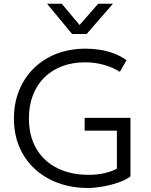

<svg xmlns="http://www.w3.org/2000/svg" viewBox="-20 -970 790 1006"><path d="M441.5 15Q357 15 286 -10.8Q215 -36.5 162.8 -84.5Q110.5 -132.5 81.8 -199.2Q53 -266 53 -348.5Q53 -430.5 80.8 -497.8Q108.5 -565 158.8 -613.8Q209 -662.5 277.8 -688.8Q346.5 -715 429 -715Q467.5 -715 505.5 -708.8Q543.5 -702.5 578.5 -689.2Q613.5 -676 643 -654.5L608 -593.5Q568.5 -618.5 521.5 -631Q474.5 -643.5 427 -643.5Q360 -643.5 305.5 -623Q251 -602.5 212.2 -564Q173.5 -525.5 152.5 -471.5Q131.5 -417.5 131.5 -350Q131.5 -256.5 170.8 -190.2Q210 -124 280.2 -89Q350.5 -54 444 -54Q494.5 -54 533 -64Q571.5 -74 592.5 -86.5V-285.5H423.5V-352.5H663.5V-45.5Q638.5 -26.5 598.5 -13Q558.5 0.5 516 7.8Q473.5 15 441.5 15ZM357.5 -792 226.5 -950.5H303.5L397 -839L494.5 -950.5H572L434 -792Z"/></svg>

Font: Geologica Roman ExtraLight
Style: Regular
Weight: 250
Designer: Sindre Bremnes, Frode Helland
Foundry: Monokrom Skriftforlag AS
Version: Version 1.010;gftools[0.9.28]